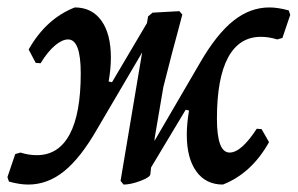

<svg xmlns="http://www.w3.org/2000/svg" viewBox="-29 -488 800 516"><path d="M751 -448 730 -386 716 -382Q694 -389 672 -389Q614 -389 584 -333.5Q554 -278 554 -169Q554 -78 588 -78Q604 -78 622.5 -94.5Q641 -111 661 -142L674 -141L694 -106Q647 -22 570 8Q524 8 498.5 -27.5Q473 -63 473 -126Q473 -155 479 -191L470 -193L377 -38L375 -19Q373 -11 347.5 -1.5Q322 8 303 8L295 -2L353 -347L232 -141Q188 -64 143.5 -28Q99 8 47 8Q24 8 -5 0L-9 -12L12 -74L26 -78Q48 -71 70 -71Q128 -71 158 -126.5Q188 -182 188 -291Q188 -382 154 -382Q138 -382 118.5 -365.5Q99 -349 80 -318L67 -319L48 -355Q95 -438 172 -468Q218 -468 243.5 -432.5Q269 -397 269 -333Q269 -304 263 -269L272 -267L366 -426L369 -444L381 -454L453 -458L461 -449L451 -411Q436 -357 410 -254L387 -119L386 -109L509 -320Q553 -396 598 -432Q643 -468 695 -468Q718 -468 747 -460Z"/></svg>

Font: Alegreya Medium
Style: Italic
Weight: 500
Italic angle: -7°
Designer: Juan Pablo del Peral
Foundry: Huerta Tipografica
Version: Version 2.008; ttfautohint (v1.8)